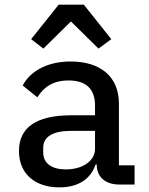

<svg xmlns="http://www.w3.org/2000/svg" viewBox="-20 -792 640 824"><path d="M492.2 0H557.5V-82.4H490.4V-346.9C490.4 -463.1 410.9 -528.1 283.4 -528.1C175.1 -528.1 106.2 -480.5 77.4 -425.1L140.3 -374.3C167.6 -418.3 207.7 -446.7 274.1 -446.7C349.1 -446.7 387.8 -410.2 387.8 -339.5V-297.2H286.6C133.2 -297.2 61.4 -243.3 61.4 -143.8C61.4 -46.9 129.3 12.1 234.7 12.1C317.1 12.1 369.7 -24.5 390.3 -86.3H395.2V-84.5C395.2 -33.4 431.5 0 492.2 0ZM113.6 -623.9 166.2 -583.5 284.4 -699.9 402.7 -583.5 457.7 -623.9 339.8 -772H231.9ZM165.5 -137.4V-158C165.5 -204.5 204.9 -230.5 288 -230.5H387.8V-153.1C387.8 -101.6 334.9 -65 262.8 -65C203.1 -65 165.5 -90.2 165.5 -137.4Z"/></svg>

Font: Margiela Mono Medium
Style: Regular
Weight: 500
Designer: Mike Abbink, Paul van der Laan, Pieter van Rosmalen
Foundry: Bold Monday
Version: Version 2.003 2021